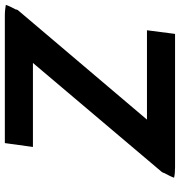

<svg xmlns="http://www.w3.org/2000/svg" viewBox="5 -748 743 793"><g transform="rotate(-90 376.5 -351.5)"><path d="M182 -703 166 -587H513L63 -55C61 -52 59 -49 58 -44C50 -29 43 -16 39 -4C52 -1 66 0 83 0H633L648 -116H279L731 -649C732 -651 734 -654 734 -658C742 -673 749 -687 753 -699C740 -701 726 -703 710 -703Z"/></g></svg>

Font: Bluebird
Style: ExtObl
Weight: 400
Designer: Jasper
Foundry: Cannot Into Space Fonts
Version: Version 0.98